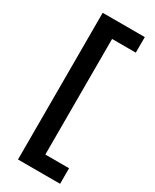

<svg xmlns="http://www.w3.org/2000/svg" viewBox="-211 -730 755 935"><g transform="rotate(30 166.0 -262.5)"><path d="M70 150V-675H306.7V-587.5H173.3V62.5H306.7V150Z"/></g></svg>

Font: Funnel Display Medium
Style: Regular
Weight: 500
Designer: NORD ID, Kristian Moeller
Foundry: Dicotype
Version: Version 1.000